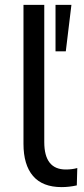

<svg xmlns="http://www.w3.org/2000/svg" viewBox="-20 -756 345 785"><path d="M76 0ZM232 9Q154 9 115 -36.5Q76 -82 76 -168V-736H161V-175Q161 -63 249 -63Q275 -63 296 -69L294 2Q262 9 232 9ZM207 -546V-736H272L249 -546Z"/></svg>

Font: Winston
Style: Regular
Weight: 400
Designer: Original fonts by Vernon Adams / Changes by Cristiano Sobral
Foundry: Original fonts by Vernon Adams / Changes by Cristiano Sobral
Version: Version 2.503;July 17, 2020;FontCreator 13.0.0.2655 64-bit